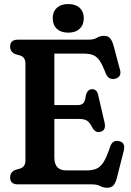

<svg xmlns="http://www.w3.org/2000/svg" viewBox="-20 -892 634 929"><path d="M29 -666.5Q29 -700 66.5 -700H408Q435 -700 449 -709.2Q463 -718.5 483 -718.5Q502.5 -718.5 512.5 -707.2Q522.5 -696 529.5 -671L561 -553Q565.5 -536 558.5 -525.2Q551.5 -514.5 537.5 -511Q523 -507.5 511 -513.2Q499 -519 491.5 -537Q476.5 -577 462.8 -597.5Q449 -618 431.2 -625.2Q413.5 -632.5 387 -632.5H243V-383.5H356Q374 -383.5 383.2 -393Q392.5 -402.5 395 -429Q402.5 -459.5 424.5 -460.5Q448.5 -461.5 455 -432.5L486 -298.5Q494 -263 468.5 -255Q443.5 -246.5 428 -272.5Q415 -298.5 402 -307.5Q389 -316.5 362 -316.5H243V-130.5Q243 -67.5 300 -67.5H399Q428 -67.5 447.8 -76.2Q467.5 -85 482.5 -110Q497.5 -135 513.5 -183.5Q525 -216 556.5 -209Q589 -202 578.5 -161.5L545.5 -31Q539 -6.5 528.8 5Q518.5 16.5 498 16.5Q480.5 16.5 464.8 8.2Q449 0 424 0H66.5Q29 0 29 -33.5Q29 -59 54 -70L79 -77Q103 -86.5 103 -114.5V-585.5Q103 -613.5 79 -623L54 -630Q29 -641 29 -666.5ZM310.5 -734Q275 -734 255 -752.8Q235 -771.5 235 -804Q235 -835 255 -853.8Q275 -872.5 310.5 -872.5Q345.5 -872.5 365.5 -853.8Q385.5 -835 385.5 -804Q385.5 -772 365.5 -753Q345.5 -734 310.5 -734Z"/></svg>

Font: Fraunces 144pt S100 SemiBold
Style: Regular
Weight: 600
Version: Version 1.000; ttfautohint (v1.8.3)